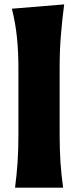

<svg xmlns="http://www.w3.org/2000/svg" viewBox="-20 -871 362 891"><path d="M49.8 0Q57.6 -60.1 61.5 -116.9Q65.4 -173.8 65.4 -244.6V-560.5Q65.4 -629.4 58.8 -695.8Q52.2 -762.2 35.2 -830.6L277.8 -850.6Q269 -783.7 262.9 -711.4Q256.8 -639.2 256.8 -560.5V-244.6Q256.8 -173.8 260.7 -116.9Q264.6 -60.1 272.9 0Z"/></svg>

Font: Pinar-DS3-FD ExtraBold
Style: Regular
Weight: 800
Designer: Amin Abedi
Version: Version 3.000